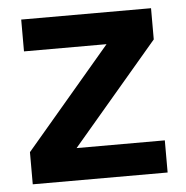

<svg xmlns="http://www.w3.org/2000/svg" viewBox="-43 -565 589 607"><g transform="rotate(-5 251.0 -261.0)"><path d="M37 0V-102L308 -421H46V-522H458V-423L185 -102H465V0Z"/></g></svg>

Font: IBM Plex Sans KR SemiBold
Style: Regular
Weight: 600
Designer: Mike Abbink; Paul van der Laan; Pieter van Rosmalen; Wujin Sim; Chorong Kim; Dohee Lee;
Foundry: Sandoll Inc.
Version: Version 1.000